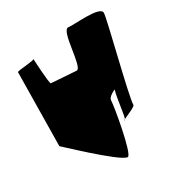

<svg xmlns="http://www.w3.org/2000/svg" viewBox="-166 -813 907 956"><g transform="rotate(-30 287.5 -334.5)"><path d="M26 -197C10 -215 252 20 294 20C319 20 363 -237 363 -264C363 -297 438 -312 411 -312C397 -312 384 -146 373 -146C354 -146 448 -178 448 -191C448 -240 550 -629 550 -662C550 -703 390 -683 361 -688C319 -694 324 -480 289 -480C274 -480 155 -490 146 -490C138 -490 131 -642 131 -638C131 -630 34 -626 32 -620Z"/></g></svg>

Font: Recovery
Style: Regular
Weight: 400
Version: Version 0.27